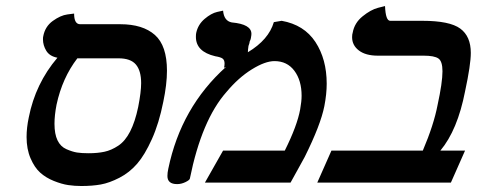

<svg xmlns="http://www.w3.org/2000/svg" viewBox="-20 -604 1577 635"><path d="M372.1 -411.1H235.8Q186 -346.2 167 -257.8Q160.2 -222.7 160.2 -194.8Q160.2 -160.6 170.2 -139.9Q180.2 -119.1 199.7 -110.6Q219.2 -102.1 234.6 -99.6Q250 -97.2 272.9 -97.2Q302.7 -97.2 325.4 -102.1Q348.1 -106.9 371.1 -122.1Q394 -137.2 410.4 -169.2Q426.8 -201.2 437 -250Q446.8 -299.8 446.8 -329.1Q446.8 -370.1 429.4 -390.6Q412.1 -411.1 372.1 -411.1ZM249 11.2Q227.1 11.2 205.6 8.1Q184.1 4.9 158 -5.6Q131.8 -16.1 113 -33Q94.2 -49.8 81.1 -80.3Q67.9 -110.8 67.9 -150.9Q67.9 -181.6 75.2 -215.8Q97.2 -327.6 169.9 -413.1Q144 -418 133.1 -436Q122.1 -454.1 122.1 -474.1Q122.1 -481 123 -483.9Q128.9 -516.1 154.5 -534.7Q180.2 -553.2 202.6 -556.2L225.1 -559.1Q225.1 -523.9 245.1 -523.9H377.9Q452.1 -523.9 492.2 -488.5Q532.2 -453.1 532.2 -370.1Q532.2 -325.2 520 -267.1Q505.9 -196.3 482.4 -144Q459 -91.8 433.6 -62.5Q408.2 -33.2 375 -16.1Q341.8 1 313.5 6.1Q285.2 11.2 249 11.2Z M885.7 -530.8 911.6 -535.2Q985.8 -522 1023.2 -465.1Q1060.5 -408.2 1060.5 -327.1Q1060.5 -293 1052.7 -252.9Q1040.5 -190.9 987.8 -85Q981 -71.8 964.4 -42.5Q947.8 -13.2 940.9 0H657.7L717.8 -106H921.9Q962.9 -188 972.7 -242.2Q977.5 -269 977.5 -287.1Q977.5 -337.9 953.6 -369.9Q929.7 -401.9 887.7 -401.9Q856.9 -401.9 812.7 -374.5Q768.6 -347.2 729 -299.8Q647 -207 607.9 -13.2Q606.9 -8.3 593.3 -1.7Q579.6 4.9 565.9 4.9Q533.7 4.9 533.7 -22Q533.7 -32.7 536.6 -45.9Q578.6 -249 727.5 -382.8L720.7 -379.9Q722.7 -385.7 722.7 -394Q722.7 -405.3 716.3 -410.2Q710 -415 691.9 -418Q627.9 -433.1 627.9 -481.9Q627.9 -490.7 628.9 -495.1Q634.8 -522.9 656.7 -541.5Q678.7 -560.1 698.2 -564.5L717.8 -568.8Q720.7 -534.7 746.6 -529.8Q811.5 -523.9 811.5 -492.2Q811.5 -487.3 810.5 -482.9Q809.6 -473.1 804.7 -463.9L805.7 -464.8Q805.7 -462.9 804.2 -459Q802.7 -455.1 801.8 -452.1Q799.8 -438 799.8 -431.2Q868.7 -472.7 885.7 -530.8Z M1376.5 -535.2Q1467.3 -535.2 1502.2 -509.5Q1537.1 -483.9 1537.1 -429.2Q1537.1 -390.1 1518.1 -301.8Q1493.2 -173.8 1436.5 -106H1518.1L1471.2 0H1029.3L1076.2 -106H1378.4Q1414.6 -190.9 1427.2 -256.8Q1443.4 -331.1 1443.4 -368.2Q1443.4 -401.4 1429.9 -410.6Q1416.5 -419.9 1381.3 -419.9H1229.5Q1189.5 -419.9 1167 -437Q1144.5 -454.1 1144.5 -481Q1144.5 -490.7 1146.5 -496.1Q1152.3 -528.3 1179.2 -550Q1206.1 -571.8 1230 -578.1L1253.4 -584Q1255.4 -535.2 1270.5 -535.2Z"/></svg>

Font: Linux Libertine O
Style: Semibold Italic
Weight: 600
Italic angle: -11.5°
Designer: Philipp H. Poll
Foundry: Philipp H. Poll
Version: Version 5.1.2